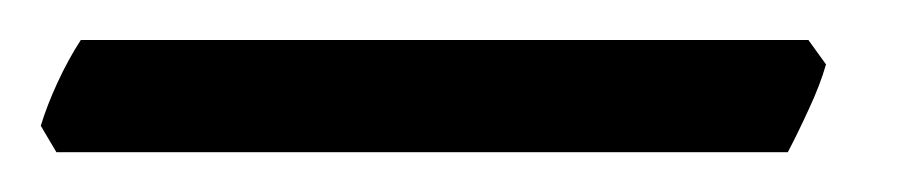

<svg xmlns="http://www.w3.org/2000/svg" viewBox="-79 44 462 96"><path d="M334 76.2Q331.1 86.4 325.4 98.6Q319.8 110.8 314.9 120.1H-50.8L-58.6 106.9Q-55.7 97.2 -50.3 85.4Q-44.9 73.7 -38.6 64H325.2Z"/></svg>

Font: Gentium Plus Am
Style: Italic
Weight: 400
Italic angle: -8°
Designer: J. Victor Gaultney, Annie Olsen, Iska Routamaa, Becca Hirsbrunner
Foundry: SIL International
Version: Version 5.000